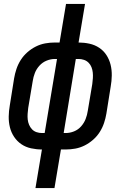

<svg xmlns="http://www.w3.org/2000/svg" viewBox="-20 -755 640 980"><path d="M161 205 194 8Q166 8 138.5 2Q111 -4 89 -19Q67 -34 52 -56.5Q37 -79 30.5 -105.5Q24 -132 24.5 -160.5Q25 -189 30 -217L52 -355Q56 -379 64 -403Q72 -427 86 -449Q100 -471 120 -488.5Q140 -506 163 -517.5Q186 -529 210.5 -533.5Q235 -538 260 -538H284L317 -735H414L381 -538Q409 -538 436.5 -532Q464 -526 486.5 -511Q509 -496 523.5 -473.5Q538 -451 544.5 -424.5Q551 -398 550.5 -369.5Q550 -341 545 -313L523 -175Q519 -151 511 -127Q503 -103 489 -81Q475 -59 455 -41.5Q435 -24 412 -12.5Q389 -1 364.5 3.5Q340 8 315 8H291L258 205ZM194 -76H208L271 -454H260Q239 -454 218 -445.5Q197 -437 181.5 -420Q166 -403 158 -382.5Q150 -362 147 -341L124 -204Q122 -189 121 -174Q120 -159 121.5 -145Q123 -131 128.5 -118Q134 -105 143.5 -95Q153 -85 166.5 -80.5Q180 -76 194 -76ZM305 -76H315Q337 -76 358 -84.5Q379 -93 394 -110Q409 -127 417 -147.5Q425 -168 428 -189L451 -326Q453 -341 454 -356Q455 -371 453.5 -385Q452 -399 447 -412Q442 -425 432 -435Q422 -445 408.5 -449.5Q395 -454 381 -454H367Z"/></svg>

Font: Iosevka Curly MdExObl
Style: Regular
Weight: 500
Width: 7
Italic angle: -9°
Monospace: yes
Designer: Belleve Invis
Foundry: Belleve Invis
Version: Version 11.1.0; ttfautohint (v1.8.3)